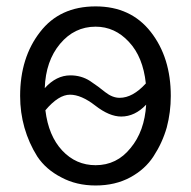

<svg xmlns="http://www.w3.org/2000/svg" viewBox="-20 -563 598 601"><path d="M43 -262.7Q43 -382.8 105.5 -462.9Q167 -543 279.3 -543Q389.6 -543 452.1 -462.9Q514.6 -382.8 514.6 -262.7Q514.6 -211.9 502 -164.1Q488.3 -116.2 460.9 -74.2Q434.6 -33.2 387.7 -7.8Q340.8 17.6 279.3 17.6Q218.8 17.6 171.9 -7.8Q124 -32.2 96.7 -73.2Q70.3 -115.2 56.6 -163.1Q43 -210.9 43 -262.7ZM122.1 -217.8Q131.8 -137.7 174.8 -91.8Q217.8 -45.9 279.3 -45.9Q345.7 -45.9 388.7 -99.6Q432.6 -152.3 437.5 -235.4Q402.3 -198.2 359.4 -198.2Q322.3 -198.2 278.3 -232.4Q234.4 -266.6 199.2 -266.6Q163.1 -266.6 122.1 -217.8ZM436.5 -301.8Q427.7 -384.8 383.8 -431.6Q339.8 -479.5 279.3 -479.5Q212.9 -479.5 168 -425.8Q123 -372.1 120.1 -287.1Q156.2 -327.1 200.2 -327.1Q234.4 -327.1 261.7 -309.6Q288.1 -292 309.6 -274.4Q332 -256.8 354.5 -256.8Q395.5 -256.8 436.5 -301.8Z"/></svg>

Font: Gothic A1
Style: Regular
Weight: 400
Designer: HanYang I&C Co.,Ltd.
Version: Version 2.50